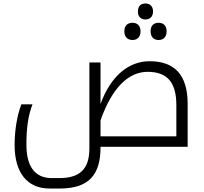

<svg xmlns="http://www.w3.org/2000/svg" viewBox="-20 -844 1174 1104"><path d="M816 -732C840 -732 860 -746 860 -778C860 -809 841 -824 816 -824C791 -824 773 -810 773 -778C773 -747 791 -732 816 -732ZM742 -614C771 -614 788 -633 788 -664C788 -694 771 -713 742 -713C715 -713 695 -698 695 -664C695 -630 715 -614 742 -614ZM892 -614C921 -614 938 -633 938 -664C938 -694 922 -713 892 -713C862 -713 846 -695 846 -664C846 -632 863 -614 892 -614ZM265 240H324C490 240 559 162 558 0H1059V-247C1059 -414 983 -492 840 -492C723 -492 618 -411 558 -246V-485H494V9C494 126 441 180 322 180H277C182 180 132 114 132 -10C131 -105 143 -185 167 -244H103C78 -181 64 -93 64 -10C64 147 135 240 265 240ZM994 -60H558V-152C626 -345 722 -431 829 -431C940 -431 994 -372 994 -240Z"/></svg>

Font: Noto Kufi Arabic Light
Style: Regular
Weight: 300
Designer: Monotype Design Team, David Williams, Khaled Hosny
Foundry: Google LLC
Version: Version 2.109